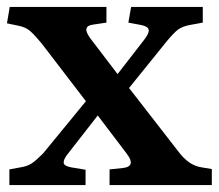

<svg xmlns="http://www.w3.org/2000/svg" viewBox="-21 -532 629 552"><path d="M6 0V-45L44 -52Q59 -55 70.5 -62.5Q82 -70 103 -91L226 -241L98 -408Q79 -431 66 -442.5Q53 -454 32 -458L-1 -465L7 -512H285V-467L245 -461Q230 -459 227.5 -449.5Q225 -440 240 -420L317 -319L393 -417Q408 -436 406.5 -446Q405 -456 385 -460L348 -467L356 -512H562V-467L524 -460Q503 -456 491 -447Q479 -438 459 -414L350 -279L489 -100Q506 -77 522.5 -65.5Q539 -54 558 -51L588 -46V0H294V-45L333 -49Q372 -54 342 -92L260 -200L175 -91Q162 -75 162 -65Q162 -55 183 -51L225 -44V0Z"/></svg>

Font: Literata 36pt SemiBold
Style: Regular
Weight: 600
Designer: Latin by Veronika Burian and Jose Scaglione. Greek by Irene Vlachou. Cyrillic by Vera Evstafieva.
Foundry: TypeTogether
Version: Version 3.002